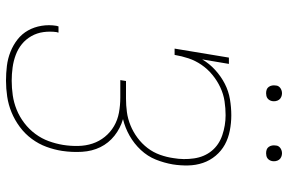

<svg xmlns="http://www.w3.org/2000/svg" viewBox="-180 -772 960 640"><g transform="rotate(90 300.0 -452.0)"><path d="M249 8Q224 8 199.5 5Q175 2 152.5 -7Q130 -16 111.5 -30.5Q93 -45 81.5 -65.5Q70 -86 66 -110.5Q62 -135 66 -160Q67 -162 67 -163.5Q67 -165 68 -167H89Q88 -166 88 -164Q88 -162 87 -161Q84 -138 87 -116.5Q90 -95 100.5 -76.5Q111 -58 127 -45Q143 -32 163 -24.5Q183 -17 205 -14Q227 -11 249 -11Q273 -11 297.5 -14.5Q322 -18 345.5 -27.5Q369 -37 390 -53Q411 -69 426.5 -90Q442 -111 450.5 -134.5Q459 -158 463 -182Q467 -207 466.5 -232.5Q466 -258 458.5 -280.5Q451 -303 436 -321.5Q421 -340 400.5 -352Q380 -364 355.5 -368.5Q331 -373 305 -373H247L250 -392H309Q331 -392 353.5 -395Q376 -398 398 -407Q420 -416 439.5 -430.5Q459 -445 473.5 -464Q488 -483 496 -505.5Q504 -528 507 -550Q513 -584 508 -618.5Q503 -653 483 -677.5Q463 -702 430.5 -713Q398 -724 364 -724Q341 -724 317.5 -720.5Q294 -717 271.5 -706.5Q249 -696 229.5 -680Q210 -664 196 -643.5Q182 -623 174.5 -600.5Q167 -578 163 -554H142L172 -735H193L178 -646Q192 -670 213.5 -689.5Q235 -709 259.5 -721.5Q284 -734 311 -738.5Q338 -743 364 -743Q390 -743 415.5 -738Q441 -733 462 -721.5Q483 -710 499 -691Q515 -672 523 -648.5Q531 -625 531.5 -599Q532 -573 528 -548Q523 -519 512 -491.5Q501 -464 480 -441.5Q459 -419 432.5 -404Q406 -389 377 -382Q408 -373 432.5 -353.5Q457 -334 470.5 -306.5Q484 -279 486 -245.5Q488 -212 483 -179Q479 -153 469.5 -127Q460 -101 443 -78Q426 -55 403 -38Q380 -21 354.5 -10.5Q329 0 302 4Q275 8 249 8ZM491 -859Q484 -859 478.5 -861Q473 -863 469.5 -868Q466 -873 465 -879Q464 -885 465 -891Q465 -896 467.5 -900Q470 -904 473.5 -906.5Q477 -909 481.5 -910.5Q486 -912 491 -912Q497 -912 503 -909.5Q509 -907 512.5 -902Q516 -897 517 -891Q518 -885 517 -879Q516 -874 513.5 -870Q511 -866 507.5 -863.5Q504 -861 499.5 -860Q495 -859 491 -859ZM291 -859Q284 -859 278.5 -861Q273 -863 269.5 -868Q266 -873 265 -879Q264 -885 265 -891Q265 -896 267.5 -900Q270 -904 273.5 -906.5Q277 -909 281.5 -910.5Q286 -912 291 -912Q297 -912 303 -909.5Q309 -907 312.5 -902Q316 -897 317 -891Q318 -885 317 -879Q316 -874 313.5 -870Q311 -866 307.5 -863.5Q304 -861 299.5 -860Q295 -859 291 -859Z"/></g></svg>

Font: Iosevka Etoile Thin Oblique
Style: Regular
Weight: 100
Italic angle: -9°
Designer: Belleve Invis
Foundry: Belleve Invis
Version: Version 15.5.2; ttfautohint (v1.8.4)